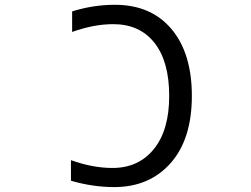

<svg xmlns="http://www.w3.org/2000/svg" viewBox="-20 -762 1040 794"><path d="M273.4 -99.6Q363.3 -67.4 445.3 -67.4Q552.7 -67.4 616.2 -145.5Q679.7 -223.6 679.7 -365.2Q679.7 -507.8 618.7 -585Q557.6 -662.1 448.2 -662.1Q368.2 -662.1 278.3 -629.9V-714.8Q365.2 -742.2 455.1 -742.2Q604.5 -742.2 689 -642.1Q773.4 -542 773.4 -365.2Q773.4 -186.5 685.5 -87.4Q597.7 11.7 452.1 11.7Q364.3 11.7 273.4 -14.6Z"/></svg>

Font: GenEi Gothic M Regular
Style: Regular
Weight: 400
Designer: o_tamon (Modified); [Source Han Sans]
Ryoko NISHIZUKA  (kana & ideographs); Paul D. Hunt (Latin, Greek & Cyrillic); Wenl
Version: Version 1.1a;Original Version 1.004